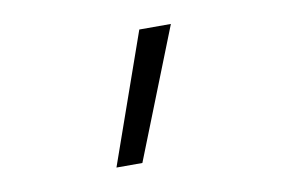

<svg xmlns="http://www.w3.org/2000/svg" viewBox="-46 -845 693 467"><g transform="rotate(-10 300.0 -611.5)"><path d="M208 -451 321 -772H399L272 -451Z"/></g></svg>

Font: Iosevka Slab Light Extended
Style: Regular
Weight: 300
Width: 7
Monospace: yes
Designer: Belleve Invis
Foundry: Belleve Invis
Version: Version 11.1.0; ttfautohint (v1.8.3)